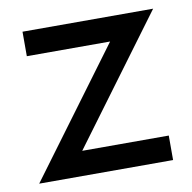

<svg xmlns="http://www.w3.org/2000/svg" viewBox="-60 -520 579 579"><g transform="rotate(-10 230.0 -230.0)"><path d="M45 -385V-460H445L160 -75H425V0H15L300 -385Z"/></g></svg>

Font: Venryn Sans
Style: Regular
Weight: 400
Designer: Owen Earl, indestructible type* (font) & Cristiano Sobral (main changes)
Version: Version 3.600; ttfautohint (v1.8.3)